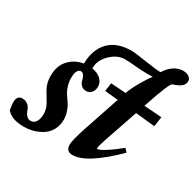

<svg xmlns="http://www.w3.org/2000/svg" viewBox="-175 -845 1052 1028"><g transform="rotate(30 351.5 -331.0)"><path d="M86.9 11.2Q12.2 11.2 -20.5 -27.3Q-26.4 -56.6 -26.4 -74.7Q-26.4 -116.7 8.3 -116.7Q25.9 -116.7 39.8 -106Q53.7 -95.2 59.6 -78.1Q74.7 -34.2 103.5 -34.2Q124 -34.2 135.3 -52.7Q146.5 -71.3 146.5 -100.1Q146.5 -124 138.7 -143.1Q130.9 -162.1 113.3 -189Q94.7 -217.3 85.4 -241.7Q76.2 -266.1 76.2 -297.9Q76.2 -359.4 110.6 -396.7Q145 -434.1 197.8 -442.9Q199.2 -530.3 247.1 -580.1Q294.9 -629.9 385.3 -629.9Q407.2 -629.9 482.4 -618.2Q548.3 -607.9 576.2 -607.9Q595.2 -639.6 622.3 -657.5Q649.4 -675.3 678.2 -675.3Q700.7 -675.3 714.8 -665.3Q729 -655.3 729 -639.2Q729 -620.1 713.1 -606.9Q697.3 -593.8 662.1 -582.5Q647 -573.7 597.7 -427.2L591.3 -409.2L700.7 -401.4L691.9 -340.8L572.3 -353L502.9 -150.4Q485.4 -98.6 485.4 -85.9Q485.4 -82.5 489.3 -82.5Q495.6 -82.5 509.3 -88.9Q522.9 -95.2 551.5 -114.5Q580.1 -133.8 615.7 -163.1L634.3 -144Q476.6 12.2 389.2 12.2Q348.6 12.2 348.6 -29.3Q348.6 -57.6 377 -142.6L451.7 -364.7L369.6 -373L377 -424.3L469.7 -418Q482.9 -454.6 509.3 -500Q535.6 -545.4 552.7 -565.4Q545.4 -564.9 521 -564.9Q486.3 -564.9 443.4 -568.8Q400.4 -572.8 377.4 -572.8Q330.6 -572.8 289.3 -532Q248 -491.2 250 -442.9Q283.7 -437.5 304.4 -418.7Q325.2 -399.9 325.2 -372.6Q325.2 -350.1 312.7 -335.7Q300.3 -321.3 281.7 -321.3Q260.7 -321.3 248.8 -334Q236.8 -346.7 233.9 -363.8Q231.4 -376.5 223.9 -387.9Q216.3 -399.4 204.6 -399.4Q192.4 -399.4 184.6 -385Q176.8 -370.6 176.8 -344.7Q176.8 -289.6 207.5 -246.6Q223.1 -224.6 231.4 -211.2Q239.7 -197.8 247.3 -174.8Q254.9 -151.9 254.9 -127.9Q254.9 -93.3 240.2 -65.9Q225.6 -38.6 201.2 -22.2Q176.8 -5.9 147.7 2.7Q118.7 11.2 86.9 11.2Z"/></g></svg>

Font: Elstob ExtraBold
Style: Italic
Weight: 800
Italic angle: -20°
Designer: Peter S. Baker
Version: Version 1.015